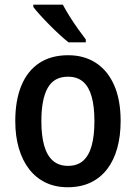

<svg xmlns="http://www.w3.org/2000/svg" viewBox="-20 -786 577 816"><path d="M492.7 -271.5Q492.7 -208 478.3 -156.2Q463.9 -104.5 435.5 -67.4Q407.2 -30.3 365.2 -10.3Q323.2 9.8 267.6 9.8Q215.3 9.8 174.1 -10Q132.8 -29.8 104 -66.9Q75.2 -104 60.1 -155.8Q44.9 -207.5 44.9 -271.5Q44.9 -358.9 70.6 -421.6Q96.2 -484.4 146.5 -517.8Q196.8 -551.3 270 -551.3Q337.4 -551.3 387.5 -518.8Q437.5 -486.3 465.1 -424.1Q492.7 -361.8 492.7 -271.5ZM155.8 -271Q155.8 -210 167.7 -167.5Q179.7 -125 204.8 -103Q230 -81.1 269 -81.1Q308.6 -81.1 333.3 -102.8Q357.9 -124.5 369.6 -167Q381.3 -209.5 381.3 -271.5Q381.3 -333 369.6 -375Q357.9 -417 333.3 -438.5Q308.6 -460 268.6 -460Q209.5 -460 182.6 -412.1Q155.8 -364.3 155.8 -271ZM247.1 -766.1Q258.8 -743.7 276.1 -716.1Q293.5 -688.5 312 -662.4Q330.6 -636.2 344.7 -618.2V-606H271Q254.9 -619.1 233.6 -638.4Q212.4 -657.7 190.7 -679.7Q168.9 -701.7 150.6 -721.9Q132.3 -742.2 121.6 -756.3V-766.1Z"/></svg>

Font: Open Sans SemiCondensed SemiBold
Style: Regular
Weight: 600
Width: 4
Designer: Monotype Design Team
Foundry: Monotype Imaging Inc.
Version: Version 3.000